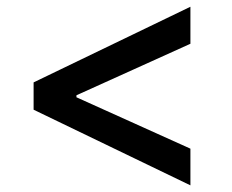

<svg xmlns="http://www.w3.org/2000/svg" viewBox="-20 -577 702 580"><path d="M81.5 -245.6V-328.1L555.2 -556.6V-444.8L207.5 -287.6L210.9 -294.4V-279.3L207.5 -284.7L555.2 -127.9V-17.1Z"/></svg>

Font: V-Inter
Style: Medium-500
Weight: 500
Designer: Rasmus Andersson
Foundry: rsms
Version: Version 4.000;git-4146feb